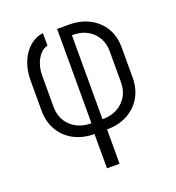

<svg xmlns="http://www.w3.org/2000/svg" viewBox="-133 -661 866 947"><g transform="rotate(-20 300.0 -187.5)"><path d="M267 180V0Q206 0 159.5 -25Q113 -50 87 -94.5Q61 -139 61 -198V-356Q61 -408 78 -451Q95 -494 126 -521.5Q157 -549 198 -555V-489Q165 -481 144 -444Q123 -407 123 -358V-196Q123 -133 164 -94Q205 -55 271 -55V-550H333Q394 -550 440.5 -525.5Q487 -501 513 -457.5Q539 -414 539 -356V-198Q539 -139 513 -94.5Q487 -50 440.5 -25Q394 0 333 0V180ZM329 -55Q395 -55 436 -94Q477 -133 477 -196V-358Q477 -419 437 -457.5Q397 -496 333 -496H329Z"/></g></svg>

Font: JetBrains Mono NL ExtraLight
Style: Regular
Weight: 200
Designer: Philipp Nurullin, Konstantin Bulenkov
Foundry: JetBrains
Version: Version 2.304; ttfautohint (v1.8.4.7-5d5b)